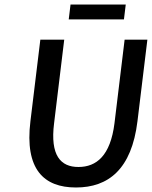

<svg xmlns="http://www.w3.org/2000/svg" viewBox="-20 -820 675 852"><path d="M317 12C461 12 564 -69 590 -282L634 -644H533L488 -273C470 -129 408 -79 328 -79C249 -79 202 -130 220 -273L265 -644H159L115 -282C89 -69 174 12 317 12ZM530 -734 538 -800H293L285 -734Z"/></svg>

Font: Falling Sky
Style: LightObl
Weight: 400
Designer: Paul D. Hunt
Foundry: Adobe Systems Incorporated
Version: Version 1.02